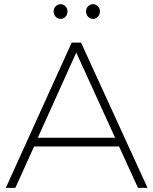

<svg xmlns="http://www.w3.org/2000/svg" viewBox="-20 -904 738 924"><path d="M272 -813C290 -813 305 -829 305 -849C305 -868 290 -884 272 -884C253 -884 238 -868 238 -849C238 -829 253 -813 272 -813ZM428 -813C446 -813 461 -829 461 -849C461 -868 446 -884 428 -884C409 -884 394 -868 394 -849C394 -829 409 -813 428 -813ZM644 0H690L370 -699H325L8 0H54L144 -199H553ZM162 -241 347 -651 534 -241Z"/></svg>

Font: Montserrat ExtraLight
Style: Regular
Weight: 250
Designer: Julieta Ulanovsky
Foundry: Julieta Ulanovsky
Version: Version 4.000